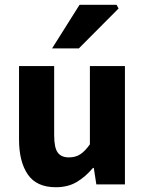

<svg xmlns="http://www.w3.org/2000/svg" viewBox="-20 -773 609 805"><path d="M213.9 12Q133.3 12 96.6 -41.6Q59.8 -95.1 59.8 -188.1V-496.1H207.1V-207Q207.1 -153.5 222.1 -133.3Q237.1 -113.1 268.5 -113.1Q296.4 -113.1 316.1 -125.8Q335.9 -138.4 356.9 -167.7V-496.1H503.8V0H383.9L373.3 -68.8H369.6Q338.5 -31.7 301.5 -9.8Q264.6 12 213.9 12ZM198.3 -570 313.6 -753H468.6L477.2 -737.5L310.5 -570Z"/></svg>

Font: Mada
Style: Regular
Weight: 400
Designer: Khaled Hosny
Version: Version 1.5